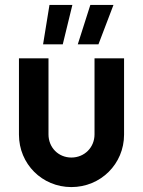

<svg xmlns="http://www.w3.org/2000/svg" viewBox="-20 -750 580 780"><path d="M270 10C389 10 484 -84 484 -203V-513H364V-204C364 -151 323 -110 270 -110C217 -110 177 -151 177 -204V-513H57V-203C57 -84 151 10 270 10ZM296 -570H380L441 -730H347ZM155 -570H235L274 -730H181Z"/></svg>

Font: Lineal
Style: Bold
Weight: 700
Designer: Created by Frank Adebiaye with contributions from Anton Moglia & Ariel Martín Pérez
Created by Frank ADEBIAYE with FontF
Foundry: Velvetyne Type Foundry
Version: Version 2.000;Glyphs 3.2 (3227)